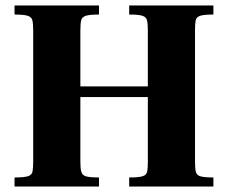

<svg xmlns="http://www.w3.org/2000/svg" viewBox="-20 -680 831 700"><path d="M33 0V-33Q68 -33 82 -37.5Q96 -42 98.5 -54.5Q101 -67 101 -89V-569Q101 -594 98 -606Q95 -618 81 -622.5Q67 -627 33 -627V-660H341V-627Q307 -627 293 -622.5Q279 -618 276 -606Q273 -594 273 -569V-365H519V-569Q519 -594 516 -606Q513 -618 499 -622.5Q485 -627 451 -627V-660H758V-627Q724 -627 710 -622.5Q696 -618 693.5 -606Q691 -594 691 -569V-89Q691 -66 694 -53.5Q697 -41 711.5 -37Q726 -33 758 -33V0H451V-33Q486 -33 500 -37.5Q514 -42 516.5 -54Q519 -66 519 -89V-326H273V-89Q273 -66 276.5 -53.5Q280 -41 294 -37Q308 -33 341 -33V0Z"/></svg>

Font: Frank Ruhl Libre Black
Style: Regular
Weight: 900
Designer: Yanek Iontef
Foundry: Fontef
Version: Version 6.004